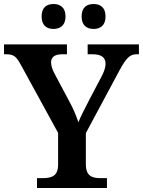

<svg xmlns="http://www.w3.org/2000/svg" viewBox="-22 -935 711 955"><path d="M444 -791C475 -791 503 -807 503 -853C503 -900 475 -915 444 -915C411 -915 384 -900 384 -853C384 -807 411 -791 444 -791ZM244 -791C275 -791 304 -807 304 -853C304 -900 275 -915 244 -915C212 -915 185 -900 185 -853C185 -807 212 -791 244 -791ZM162 0H510V-49H478C438 -49 405 -58 405 -118V-273L574 -588C607 -648 625 -665 657 -665H669V-714H414V-665H439C481 -665 503 -650 503 -618C503 -605 499 -585 485 -558L425 -444C403 -401 380 -358 368 -327C357 -358 344 -393 322 -432L248 -571C240 -587 232 -607 232 -625C232 -648 247 -665 286 -665H311V-714H-2V-665H11C48 -665 61 -651 82 -612L267 -274V-116C267 -58 233 -49 190 -49H162Z"/></svg>

Font: Noto Serif Georgian SemiBold
Style: Regular
Weight: 600
Designer: Monotype Design Team, Akaki Razmadze
Foundry: Google LLC
Version: Version 2.003